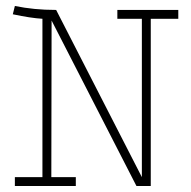

<svg xmlns="http://www.w3.org/2000/svg" viewBox="-20 -623 640 643"><path d="M577.1 -589.8V-560.1H484.9V0H437L152.8 -554.2L151.9 -29.8H233.9V0H29.8V-29.8H122.1V-560.1Q82.5 -562.5 22.9 -575.2L29.8 -603Q94.2 -589.8 165 -589.8H168L455.1 -29.8V-560.1H373V-589.8Z"/></svg>

Font: Compagnon Light
Style: Regular
Weight: 400
Designer: Juliette Duhe, Lea Pradine
Foundry: Velvetyne Type Foundry
Version: Version 1.000;PS 001.000;hotconv 1.0.88;makeotf.lib2.5.64775